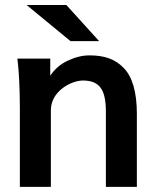

<svg xmlns="http://www.w3.org/2000/svg" viewBox="-20 -730 638 750"><path d="M178.7 0V-299.8C178.7 -374.5 259.3 -415.5 304.2 -415.5C335.9 -415.5 358.9 -406.2 372.6 -387.7C386.7 -369.6 393.6 -338.4 393.6 -293.9V0H514.6V-285.6C514.6 -371.1 496.6 -431.2 462.9 -464.8C429.7 -499.5 387.2 -513.7 329.1 -513.7C302.2 -513.7 273.9 -506.8 245.1 -493.2C216.3 -480 193.4 -460 176.3 -434.1V-501H47.9L50.3 -479.5C51.8 -465.3 53.7 -442.4 55.2 -410.6C56.6 -378.9 57.6 -345.7 57.6 -310.1V0ZM367.2 -569.3 239.3 -710.4H84L255.4 -569.3Z"/></svg>

Font: Ride
Style: Bold
Weight: 700
Version: Version 3.000